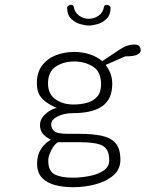

<svg xmlns="http://www.w3.org/2000/svg" viewBox="-20 -615 645 806"><path d="M353 -507.8Q338.4 -507.8 316.7 -513.9Q294.9 -520 278.3 -536.4Q261.7 -552.7 261.7 -583Q261.7 -587.4 267.1 -591.1Q272.5 -594.7 278.3 -594.7Q287.1 -594.7 289.6 -586.9Q293.5 -562 312.3 -549.1Q331.1 -536.1 353 -536.1Q375 -536.1 393.8 -549.1Q412.6 -562 416.5 -586.9Q418.9 -594.7 427.7 -594.7Q433.6 -594.7 439 -591.1Q444.3 -587.4 444.3 -583Q444.3 -552.7 427.7 -536.4Q411.1 -520 389.6 -513.9Q368.2 -507.8 353 -507.8ZM285.6 170.9Q247.1 170.9 212.9 162.4Q178.7 153.8 157.2 132.1Q135.7 110.4 135.7 71.8Q135.7 35.2 152.8 9.5Q169.9 -16.1 193.8 -28.3Q171.9 -39.1 159.9 -53.5Q147.9 -67.9 147.9 -90.3Q147.9 -109.4 160.2 -124.8Q172.4 -140.1 189 -150.1Q205.6 -160.2 218.8 -161.6Q180.7 -177.2 157.7 -200.2Q134.8 -223.1 134.8 -266.1Q134.8 -311 156.7 -340.1Q178.7 -369.1 214.6 -383.1Q250.5 -397 292.5 -397Q324.7 -397 355.2 -387.5Q385.7 -377.9 409.2 -358.4L483.4 -407.7Q500.5 -418.9 515.4 -423.6Q530.3 -428.2 542.5 -428.2Q560.1 -428.2 565.4 -420.4Q570.8 -412.6 570.8 -403.3Q570.8 -393.1 556.6 -385.7Q542.5 -378.4 505.9 -378.4L423.3 -342.3Q436.5 -325.7 443.8 -306.2Q451.2 -286.6 451.2 -263.7Q451.2 -198.7 409.7 -169.4Q368.2 -140.1 287.1 -140.1Q249.5 -140.1 222.2 -126.5Q194.8 -112.8 194.8 -92.8Q194.8 -76.7 207.3 -64.9Q219.7 -53.2 267.6 -53.2H313Q368.2 -53.2 406.5 -45.2Q444.8 -37.1 465.1 -13.9Q485.4 9.3 485.4 55.7Q485.4 95.7 456.1 121.1Q426.8 146.5 381.1 158.7Q335.4 170.9 285.6 170.9ZM288.6 -176.3Q318.4 -176.3 344.7 -183.3Q371.1 -190.4 387.7 -209Q404.3 -227.5 404.3 -260.7Q404.3 -314 370.4 -335.4Q336.4 -356.9 291.5 -356.9Q246.6 -356.9 214.1 -335.4Q181.6 -314 181.6 -264.6Q181.6 -220.2 212.9 -198.2Q244.1 -176.3 288.6 -176.3ZM284.7 130.9Q319.3 130.9 355 124Q390.6 117.2 414.6 101.3Q438.5 85.4 438.5 57.6Q438.5 12.7 411.9 -2.7Q385.3 -18.1 314.5 -18.1H224.6Q215.3 -14.6 205.6 -1.2Q195.8 12.2 189.2 28.8Q182.6 45.4 182.6 59.6Q182.6 102.1 208.7 116.5Q234.9 130.9 284.7 130.9Z"/></svg>

Font: Cutive Mono
Style: Regular
Weight: 400
Designer: Vernon Adams
Foundry: Vernon Adams
Version: Version 1.110; ttfautohint (v1.8.4.7-5d5b)